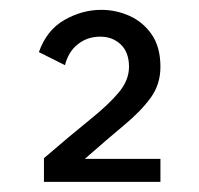

<svg xmlns="http://www.w3.org/2000/svg" viewBox="-20 -743 403 388"><path d="M68.8 -375.5V-423.3Q122.6 -469.7 161.1 -500.7Q199.7 -531.7 220.2 -556.4Q240.7 -581.1 240.7 -607.9Q240.7 -637.2 224.1 -653.1Q207.5 -668.9 182.6 -668.9Q156.7 -668.9 137.5 -653.8Q118.2 -638.7 111.3 -611.3L58.6 -637.7Q74.2 -682.1 110.1 -702.6Q146 -723.1 184.6 -723.1Q214.8 -723.1 242.2 -710.7Q269.5 -698.2 286.9 -672.9Q304.2 -647.5 304.2 -607.9Q304.2 -572.8 284.7 -545.7Q265.1 -518.6 230.7 -490Q196.3 -461.4 151.4 -421.9H304.2V-375.5Z"/></svg>

Font: Pontano Sans
Style: Regular
Weight: 400
Designer: Vernon Adams
Foundry: Vernon Adams
Version: Version 2.001